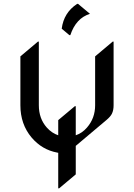

<svg xmlns="http://www.w3.org/2000/svg" viewBox="-20 -977 709 1016"><path d="M388.2 -956.5Q388.2 -956.5 393.1 -956.5L456.1 -903.8Q382.3 -881.3 352.1 -791H347.2L306.6 -825.2Q317.4 -910.2 388.2 -956.5ZM288.1 19.5V-168.5Q285.6 -168.9 283.2 -169.4Q201.7 -184.6 147 -249.5Q87.9 -319.8 87.9 -419.9V-678.7L180.7 -756.8H185.5V-419.9Q185.5 -349.6 227.5 -302.2Q253.9 -272.5 288.1 -261.2V-341.3L376 -415H380.9V-261.2Q415 -272.5 440.4 -302.2Q483.4 -351.6 483.4 -419.9V-678.7L576.2 -756.8H581.1V-419.9Q581.1 -393.6 572.3 -375.5Q564.9 -360.4 544.9 -343.3L380.9 -205.1V-54.2L293 19.5Z"/></svg>

Font: Gothica
Style: Book
Weight: 400
Designer: Wojciech Kalinowski "wmk69" (wmk69@o2.pl)
Foundry: Wojciech Kalinowski "wmk69" (wmk69@o2.pl)
Version: Version 2.1.0; 2021-05-14